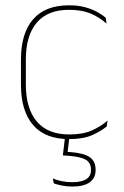

<svg xmlns="http://www.w3.org/2000/svg" viewBox="-20 -515 466 724"><path d="M240.5 9.5Q150.5 9.5 104.8 -43.5Q59 -96.5 59 -196V-290.5Q59 -389.5 104.8 -442.2Q150.5 -495 240.5 -495Q275.5 -495 302 -487.5Q328.5 -480 347.8 -469.2Q367 -458.5 379 -447.5L381.5 -426Q358.5 -447.5 324.2 -462.8Q290 -478 240 -478Q160 -478 118.8 -429.8Q77.5 -381.5 77.5 -290.5V-196.5Q77.5 -105.5 118.8 -56.8Q160 -8 241.5 -8Q293.5 -8 328 -23.8Q362.5 -39.5 385.5 -60.5L382.5 -38.5Q363 -21.5 328.8 -6Q294.5 9.5 240.5 9.5ZM242 -1 234 66.5 223 57Q226 57.5 233.2 57.8Q240.5 58 245.5 58.5Q295 62 317.8 77.2Q340.5 92.5 340.5 125V126.5Q340.5 157 317.8 172.8Q295 188.5 252.5 188.5Q232.5 188.5 214 184.8Q195.5 181 183 176.5L179 158Q194.5 164.5 213 168.2Q231.5 172 252 172Q288 172 305.5 160.5Q323 149 323 127V125.5Q323 98.5 303.5 87.2Q284 76 238.5 72.5Q234 72 228.5 71.8Q223 71.5 217 71L225.5 -1Z"/></svg>

Font: Anek Odia Medium Thin
Style: Regular
Weight: 250
Version: Version 1.003